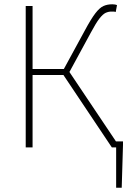

<svg xmlns="http://www.w3.org/2000/svg" viewBox="-20 -688 636 896"><path d="M522 188V0H504V-28H554V-12L548 188ZM100 0V-660H132V-366H278L376 -546Q405 -600 425 -626Q445 -652 463 -660Q481 -668 504 -668Q510 -668 516 -667Q522 -666 526 -664L520 -632Q514 -634 509.5 -634Q505 -634 500 -634Q486 -634 473 -628Q460 -622 444 -601.5Q428 -581 404 -536L304 -352L540 0H502L276 -338H132V0Z"/></svg>

Font: SourceSans3VF
Style: Regular
Weight: 200
Designer: Paul D. Hunt
Foundry: Adobe
Version: Version 3.052;hotconv 1.1.0;makeotfexe 2.6.0